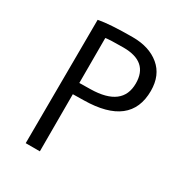

<svg xmlns="http://www.w3.org/2000/svg" viewBox="-166 -806 855 917"><g transform="rotate(30 261.5 -347.0)"><path d="M300 -694Q391 -694 447 -647.5Q503 -601 503 -515Q503 -319 248 -316L188 -315V0H110L113 -682Q175 -694 300 -694ZM286 -629Q210 -629 188 -625V-377L250 -378Q423 -381 423 -510Q423 -629 286 -629Z"/></g></svg>

Font: Ruluko
Style: Regular
Weight: 400
Designer: Ana Sanfelippo, Angelica Diaz, Meme Hernandez
Foundry: Ana Sanfelippo, Angelica Diaz y Meme Hernandez
Version: Version 1.001